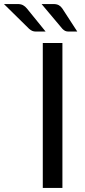

<svg xmlns="http://www.w3.org/2000/svg" viewBox="-120 -929 420 949"><path d="M188.5 0H91.5V-716.5H188.5ZM144.5 -909Q160.5 -909 170.8 -903.2Q181 -897.5 188 -887L262 -773H219Q209 -773 202.2 -776.2Q195.5 -779.5 188.5 -786.5L85.5 -909ZM-32.5 -909Q-16.5 -909 -6 -903.2Q4.5 -897.5 13 -887L105.5 -773H57.5Q47.5 -773 39.8 -776.2Q32 -779.5 24 -786.5L-100.5 -909Z"/></svg>

Font: Lato 2
Style: Regular
Weight: 400
Designer: Lukasz Dziedzic with Adam Twardoch and Botio Nikoltchev
Foundry: tyPoland Lukasz Dziedzic
Version: Version 2.015; 2015-08-06; http://www.latofonts.com/